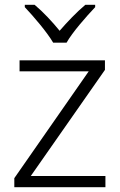

<svg xmlns="http://www.w3.org/2000/svg" viewBox="-20 -785 503 805"><path d="M203 -606H259C283 -649 342 -716 379 -755V-765H338C302 -735 262 -693 230 -656C200 -693 161 -735 125 -765H84V-755C121 -716 178 -649 203 -606ZM422 0V-47H109L420 -492V-532H62V-486H352L40 -38V0Z"/></svg>

Font: Noto Sans Gujarati Light
Style: Regular
Weight: 300
Designer: Jelle Bosma - Monotype Design Team, Universal Thirst
Foundry: Monotype Imaging Inc.
Version: Version 2.106